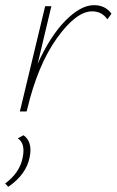

<svg xmlns="http://www.w3.org/2000/svg" viewBox="-36 -432 452 744"><path d="M328 -412Q372 -412 396 -379L380 -357Q359 -388 321 -388Q259 -388 184.5 -284Q110 -180 69 -7L67 0H41L139 -408H163L110 -185Q159 -293 218 -352.5Q277 -412 328 -412ZM55 92Q91 117 79 177Q66 244 -4 292L-16 279Q41 237 52 178Q63 124 33 104Z"/></svg>

Font: EauTestText Extralight
Style: Italic
Weight: 250
Italic angle: -12°
Designer: Christian Thalmann (Catharsis Fonts)
Version: Version 0.001;PS 000.001;hotconv 1.0.88;makeotf.lib2.5.64775